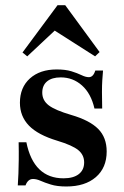

<svg xmlns="http://www.w3.org/2000/svg" viewBox="-20 -689 467 721"><path d="M229 11.3Q194.4 11.3 171 4Q147.6 -3.2 132.3 -10.1Q116.9 -16.9 104 -16.9Q84.7 -16.9 75.8 7.3H46.8Q48.4 -14.5 49.2 -37.5Q50 -60.5 50.4 -89.1Q50.8 -117.7 50 -154.8H79Q92.7 -87.1 127.8 -53.2Q162.9 -19.4 218.5 -19.4Q255.6 -19.4 275.8 -35.1Q296 -50.8 296 -79Q296 -107.3 273.8 -125.4Q251.6 -143.5 195.2 -160.5Q122.6 -182.3 88.7 -217.3Q54.8 -252.4 54.8 -303.2Q54.8 -360.5 92.3 -394.4Q129.8 -428.2 192.7 -428.2Q225.8 -428.2 248 -421.4Q270.2 -414.5 285.9 -406.9Q301.6 -399.2 313.7 -399.2Q321.8 -399.2 327.8 -405.2Q333.9 -411.3 337.9 -424.2H366.9Q365.3 -406.5 364.1 -387.5Q362.9 -368.5 362.9 -343.5Q362.9 -318.5 363.7 -281.5H334.7Q321.8 -337.9 287.9 -368.1Q254 -398.4 208.1 -398.4Q175 -398.4 156.9 -383.5Q138.7 -368.5 138.7 -341.1Q138.7 -312.1 162.9 -293.5Q187.1 -275 247.6 -257.3Q316.9 -237.1 348.8 -204.8Q380.6 -172.6 380.6 -120.2Q380.6 -58.9 339.9 -23.8Q299.2 11.3 229 11.3ZM82.3 -477.4 64.5 -491.9 196 -669.4H225L354 -493.5L337.1 -477.4L163.7 -587.9L208.9 -596Z"/></svg>

Font: Playfair 5pt SemiExpanded Light
Style: Bold
Weight: 700
Version: Version 2.203